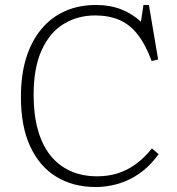

<svg xmlns="http://www.w3.org/2000/svg" viewBox="-20 -737 711 771"><path d="M364 14Q274 14 206.5 -27Q139 -68 101.5 -148.5Q64 -229 64 -347Q64 -436 85 -504Q106 -572 146 -620Q186 -668 241.5 -692.5Q297 -717 366 -717Q422 -717 466.5 -699.5Q511 -682 546 -650L556 -717H578L615 -498L589 -492Q564 -559 532.5 -599Q501 -639 459 -657Q417 -675 362 -675Q292 -675 236 -641Q180 -607 147.5 -536Q115 -465 115 -356Q115 -277 132 -216Q149 -155 182 -113.5Q215 -72 262.5 -50.5Q310 -29 370 -29Q412 -29 449.5 -40Q487 -51 522.5 -76Q558 -101 590 -141L617 -118Q588 -78 556 -52.5Q524 -27 491 -12.5Q458 2 425.5 8Q393 14 364 14Z"/></svg>

Font: Literata 18pt ExtraLight
Style: Regular
Weight: 250
Designer: Latin by Veronika Burian and Jose Scaglione. Greek by Irene Vlachou. Cyrillic by Vera Evstafieva.
Foundry: TypeTogether
Version: Version 3.103;gftools[0.9.29]